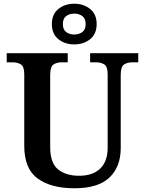

<svg xmlns="http://www.w3.org/2000/svg" viewBox="-20 -999 777 1029"><path d="M379 10Q253 10 181.5 -42.5Q110 -95 110 -217V-601Q110 -643 91.5 -654Q73 -665 49 -665H16V-714H343V-665H310Q285 -665 267 -653.5Q249 -642 249 -597V-210Q249 -125 291.5 -91Q334 -57 404 -57Q477 -57 517 -95.5Q557 -134 557 -207V-601Q557 -643 538.5 -654Q520 -665 495 -665H463V-714H721V-665H688Q663 -665 645 -653.5Q627 -642 627 -597V-205Q627 -105 566.5 -47.5Q506 10 379 10ZM378 -761Q328 -761 293 -789Q258 -817 258 -870Q258 -923 293 -951Q328 -979 378 -979Q428 -979 463 -951Q498 -923 498 -870Q498 -817 463 -789Q428 -761 378 -761ZM378 -814Q403 -814 421 -827Q439 -840 439 -870Q439 -900 421 -913Q403 -926 378 -926Q353 -926 335 -913Q317 -900 317 -870Q317 -840 335 -827Q353 -814 378 -814Z"/></svg>

Font: Noto Nastaliq Urdu SemiBold
Style: Regular
Weight: 600
Version: Version 3.007